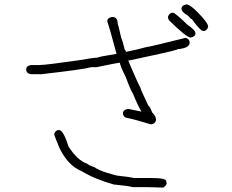

<svg xmlns="http://www.w3.org/2000/svg" viewBox="-20 -680 1040 860"><path d="M814.5 -660.2Q831.5 -660.2 867.2 -623Q912.1 -577.6 912.1 -560.5V-558.6Q905.8 -541 890.6 -541Q877.4 -541.5 839.8 -593.8Q836.4 -593.8 822.3 -609.4Q793 -626.5 793 -640.6Q793 -656.2 814.5 -660.2ZM753.9 -623Q764.6 -623 818.4 -570.3Q855.5 -544.9 855.5 -531.2Q855.5 -515.6 834 -511.7Q815.9 -511.7 738.3 -587.9Q732.4 -595.2 732.4 -605.5Q738.8 -623 753.9 -623ZM481.9 -604H483.9Q507.3 -604 507.3 -572.8Q511.2 -564.5 522.9 -510.3Q530.8 -493.2 538.6 -457.5Q542 -457.5 544.4 -447.8Q594.2 -457.5 636.2 -469.2Q647 -469.2 812 -510.7Q829.6 -504.4 829.6 -489.3Q829.6 -464.4 776.9 -460Q771 -454.6 655.8 -430.2L565.9 -410.6L554.2 -408.7Q599.1 -302.7 608.9 -287.6Q608.9 -281.2 644 -207.5Q651.4 -203.6 661.6 -176.3Q679.2 -159.7 679.2 -141.1Q672.9 -123.5 657.7 -123.5H653.8Q585 -145 544.4 -152.8Q530.8 -158.7 530.8 -172.4Q530.8 -188 552.2 -191.9H556.2L612.8 -180.2V-182.1Q596.7 -208 575.7 -260.3Q562.5 -281.2 544.4 -332.5Q517.1 -387.2 517.1 -398.9Q506.8 -398.9 411.6 -378.9H388.2Q355 -369.1 165.5 -347.7H118.7Q97.2 -351.1 97.2 -369.1Q97.2 -384.8 118.7 -388.7H155.8Q185.5 -388.7 333.5 -410.2Q400.4 -421.9 417.5 -421.9Q417.5 -425.3 497.6 -438H501.5V-439.9Q474.1 -544.4 460.4 -584.5Q460.4 -600.1 481.9 -604ZM244.1 -97.7Q263.7 -97.7 287.1 -23.4Q326.7 38.1 369.1 52.7Q385.7 64.5 402.3 68.4Q421.4 82.5 459 93.8Q502 107.4 511.7 107.4Q565.9 113.3 578.1 117.2H652.3Q724.6 117.2 724.6 130.9L726.6 140.6Q726.6 150.4 710.9 160.2Q661.6 158.2 638.7 158.2H574.2Q554.7 152.3 490.2 146.5Q447.3 134.3 425.8 125Q394.5 115.2 343.8 85.9Q283.7 60.5 246.1 -17.6Q222.7 -73.7 222.7 -80.1Q229 -97.7 244.1 -97.7Z"/></svg>

Font: CEF Fonts CJK Mono
Style: Regular
Weight: 400
Designer: PartyBoss (派对大魔王)
Version: Release 2.25